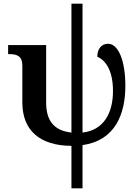

<svg xmlns="http://www.w3.org/2000/svg" viewBox="-20 -780 749 1040"><path d="M367 240H427V6C604 -19 659 -162 659 -315C659 -449 622 -543 565 -543C529 -543 507 -514 507 -473C547 -456 592 -405 592 -287C592 -163 538 -74 427 -62V-760H367V-62C273 -72 230 -126 230 -224V-536H24V-487H27C71 -487 101 -478 101 -424V-225C101 -75 194 9 367 10Z"/></svg>

Font: Noto Serif Semi
Style: Regular
Weight: 600
Designer: Monotype Design Team
Foundry: Monotype Imaging Inc.
Version: Version 1.002